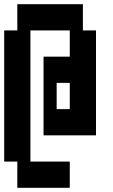

<svg xmlns="http://www.w3.org/2000/svg" viewBox="-20 -1020 540 915"><path d="M187.5 -750H312.5V-875H125V-250H312.5V-125H62.5V-250H0V-875H62.5V-1000H375V-875H437.5V-375H187.5ZM312.5 -500V-625H250V-500Z"/></svg>

Font: Amiga Topaz Unicode Rus
Style: Regular
Weight: 400
Designer: dMG of Trueschool and Divine Stylers
Foundry: dMG of Trueschool and Divine Stylers
Version: Version 1.1